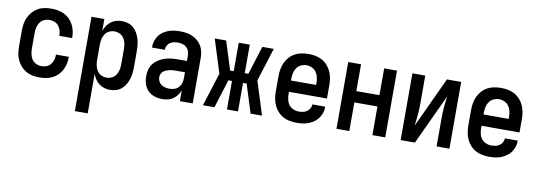

<svg xmlns="http://www.w3.org/2000/svg" viewBox="-57 -893 4115 1473"><g transform="rotate(10 2000.0 -156.5)"><path d="M247 8Q220 8 193 3Q166 -2 142.5 -15.5Q119 -29 101 -49.5Q83 -70 71.5 -94.5Q60 -119 56 -146Q52 -173 52 -200V-320Q52 -347 56 -374Q60 -401 71.5 -425.5Q83 -450 101 -470.5Q119 -491 142.5 -504.5Q166 -518 193 -523Q220 -528 247 -528Q273 -528 298 -523.5Q323 -519 346 -508Q369 -497 387.5 -479Q406 -461 418 -438.5Q430 -416 436 -391Q442 -366 442 -340V-333H342V-337Q342 -357 336 -376.5Q330 -396 317.5 -411Q305 -426 286 -433Q267 -440 247 -440Q225 -440 205 -430.5Q185 -421 173 -403Q161 -385 156.5 -363.5Q152 -342 152 -320V-200Q152 -178 156.5 -156.5Q161 -135 173 -117Q185 -99 205 -89.5Q225 -80 247 -80Q267 -80 286 -87Q305 -94 317.5 -109Q330 -124 336 -143.5Q342 -163 342 -183V-187H442V-180Q442 -154 436 -129Q430 -104 418 -81.5Q406 -59 387.5 -41Q369 -23 346 -12Q323 -1 298 3.5Q273 8 247 8Z M560 215V-520H660V-427Q668 -449 680.5 -468Q693 -487 711 -501Q729 -515 751.5 -521.5Q774 -528 796 -528Q821 -528 844.5 -520.5Q868 -513 886 -497.5Q904 -482 916.5 -460.5Q929 -439 936 -416Q943 -393 945.5 -368.5Q948 -344 948 -320V-200Q948 -176 945.5 -151.5Q943 -127 936 -104Q929 -81 916.5 -59.5Q904 -38 886 -22.5Q868 -7 844.5 0.5Q821 8 796 8Q774 8 751.5 1.5Q729 -5 711 -19Q693 -33 680.5 -52Q668 -71 660 -93V215ZM754 -80Q776 -80 795.5 -89.5Q815 -99 827 -117Q839 -135 843.5 -156.5Q848 -178 848 -200V-320Q848 -342 843.5 -363.5Q839 -385 827 -403Q815 -421 795.5 -430.5Q776 -440 754 -440Q732 -440 712.5 -430.5Q693 -421 681 -403Q669 -385 664.5 -363.5Q660 -342 660 -320V-200Q660 -178 664.5 -156.5Q669 -135 681 -117Q693 -99 712.5 -89.5Q732 -80 754 -80Z M1203 8Q1173 8 1143 -1.5Q1113 -11 1092 -32.5Q1071 -54 1061.5 -83.5Q1052 -113 1052 -144Q1052 -170 1058.5 -195.5Q1065 -221 1081 -241.5Q1097 -262 1119.5 -276.5Q1142 -291 1166.5 -299Q1191 -307 1217 -310Q1243 -313 1269 -313H1340V-354Q1340 -372 1334 -389Q1328 -406 1315 -418Q1302 -430 1284.5 -435Q1267 -440 1249 -440Q1233 -440 1217 -437Q1201 -434 1187.5 -425Q1174 -416 1166 -401.5Q1158 -387 1158 -371V-368H1058V-373Q1058 -396 1065 -418.5Q1072 -441 1085 -460Q1098 -479 1117.5 -492.5Q1137 -506 1158.5 -514Q1180 -522 1203 -525Q1226 -528 1249 -528Q1273 -528 1297.5 -524.5Q1322 -521 1344.5 -511Q1367 -501 1386 -485Q1405 -469 1417.5 -448Q1430 -427 1435 -402.5Q1440 -378 1440 -354V0H1340V-83Q1332 -63 1318.5 -45Q1305 -27 1287 -14.5Q1269 -2 1247 3Q1225 8 1203 8ZM1246 -80Q1265 -80 1284 -86.5Q1303 -93 1316 -107.5Q1329 -122 1334.5 -141Q1340 -160 1340 -180V-225H1269Q1256 -225 1243.5 -224Q1231 -223 1218.5 -220Q1206 -217 1194 -212Q1182 -207 1172 -199Q1162 -191 1157 -178.5Q1152 -166 1152 -153Q1152 -137 1160 -121.5Q1168 -106 1181.5 -96.5Q1195 -87 1212 -83.5Q1229 -80 1246 -80Z M1520 0 1602 -260 1520 -520H1609L1679 -298H1707V-520H1793V-298H1821L1891 -520H1980L1898 -260L1980 0H1891L1821 -222H1793V0H1707V-222H1679L1609 0Z M2250 8Q2223 8 2196 3Q2169 -2 2145 -15Q2121 -28 2102.5 -48.5Q2084 -69 2072.5 -94Q2061 -119 2056.5 -146Q2052 -173 2052 -200V-320Q2052 -347 2056.5 -374Q2061 -401 2072.5 -426Q2084 -451 2102.5 -471.5Q2121 -492 2145 -505Q2169 -518 2196 -523Q2223 -528 2250 -528Q2277 -528 2304 -523Q2331 -518 2355 -505Q2379 -492 2397.5 -471.5Q2416 -451 2427.5 -426Q2439 -401 2443.5 -374Q2448 -347 2448 -320V-216H2152V-200Q2152 -178 2156.5 -156Q2161 -134 2174 -116.5Q2187 -99 2207.5 -89.5Q2228 -80 2250 -80Q2267 -80 2283.5 -83Q2300 -86 2314 -95.5Q2328 -105 2336.5 -120Q2345 -135 2346 -152H2446Q2446 -128 2439 -105Q2432 -82 2418 -62.5Q2404 -43 2384.5 -29Q2365 -15 2343 -6.5Q2321 2 2297 5Q2273 8 2250 8ZM2348 -304V-320Q2348 -342 2343 -364Q2338 -386 2325.5 -403.5Q2313 -421 2292.5 -430.5Q2272 -440 2250 -440Q2228 -440 2207.5 -430.5Q2187 -421 2174.5 -403.5Q2162 -386 2157 -364Q2152 -342 2152 -320V-304Z M2560 0V-520H2660V-311H2840V-520H2940V0H2840V-223H2660V0Z M3060 0V-520H3160V-312Q3160 -289 3159.5 -265.5Q3159 -242 3157 -219Q3155 -196 3152 -173Q3149 -150 3146 -127L3329 -520H3440V0H3340V-208Q3340 -231 3340.5 -254.5Q3341 -278 3343 -301Q3345 -324 3348 -347Q3351 -370 3354 -393L3171 0Z M3750 8Q3723 8 3696 3Q3669 -2 3645 -15Q3621 -28 3602.5 -48.5Q3584 -69 3572.5 -94Q3561 -119 3556.5 -146Q3552 -173 3552 -200V-320Q3552 -347 3556.5 -374Q3561 -401 3572.5 -426Q3584 -451 3602.5 -471.5Q3621 -492 3645 -505Q3669 -518 3696 -523Q3723 -528 3750 -528Q3777 -528 3804 -523Q3831 -518 3855 -505Q3879 -492 3897.5 -471.5Q3916 -451 3927.5 -426Q3939 -401 3943.5 -374Q3948 -347 3948 -320V-216H3652V-200Q3652 -178 3656.5 -156Q3661 -134 3674 -116.5Q3687 -99 3707.5 -89.5Q3728 -80 3750 -80Q3767 -80 3783.5 -83Q3800 -86 3814 -95.5Q3828 -105 3836.5 -120Q3845 -135 3846 -152H3946Q3946 -128 3939 -105Q3932 -82 3918 -62.5Q3904 -43 3884.5 -29Q3865 -15 3843 -6.5Q3821 2 3797 5Q3773 8 3750 8ZM3848 -304V-320Q3848 -342 3843 -364Q3838 -386 3825.5 -403.5Q3813 -421 3792.5 -430.5Q3772 -440 3750 -440Q3728 -440 3707.5 -430.5Q3687 -421 3674.5 -403.5Q3662 -386 3657 -364Q3652 -342 3652 -320V-304Z"/></g></svg>

Font: Iosevka Term Curly Semibold
Style: Regular
Weight: 600
Designer: Belleve Invis
Foundry: Belleve Invis
Version: Version 32.3.0